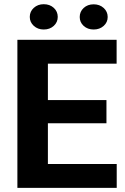

<svg xmlns="http://www.w3.org/2000/svg" viewBox="-20 -902 602 922"><path d="M540.5 -114.3V0H63.5V-710.9H540V-596.2H210V-421.4H491.2V-310.1H210V-114.3ZM123 -820.8Q123 -846.7 142.3 -864.3Q161.6 -881.8 189.9 -881.8Q219.2 -881.8 238.3 -864.3Q257.3 -846.7 257.3 -820.8Q257.3 -795.4 238.3 -777.8Q219.2 -760.3 189.9 -760.3Q161.6 -760.3 142.3 -777.8Q123 -795.4 123 -820.8ZM362.8 -820.3Q362.8 -846.2 381.8 -863.8Q400.9 -881.3 429.7 -881.3Q458.5 -881.3 477.8 -863.8Q497.1 -846.2 497.1 -820.3Q497.1 -794.9 477.8 -777.6Q458.5 -760.3 429.7 -760.3Q400.9 -760.3 381.8 -777.6Q362.8 -794.9 362.8 -820.3Z"/></svg>

Font: Vazirmatn UI
Style: Bold
Weight: 700
Designer: Saber Rastikerdar
Foundry: Saber Rastikerdar
Version: Version 33.003